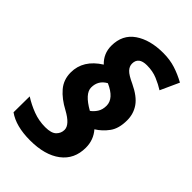

<svg xmlns="http://www.w3.org/2000/svg" viewBox="-231 -857 957 957"><g transform="rotate(45 248.0 -378.0)"><path d="M278 -304Q200 -348 200 -391Q200 -441 244 -465Q319 -432 319 -381Q319 -353 306.5 -334Q294 -315 278 -304ZM171 11Q275 11 334.5 -34Q394 -79 394 -160Q394 -215 359 -255Q393 -276 418 -310Q443 -344 443 -402Q443 -448 418 -484Q393 -520 332 -549Q290 -568 275 -584Q260 -600 260 -619Q260 -666 319 -666Q360 -666 393 -652Q426 -638 451 -622L496 -721Q458 -742 419 -754.5Q380 -767 333 -767Q240 -767 182 -727Q124 -687 124 -609Q124 -554 164 -516Q75 -460 75 -372Q75 -321 106 -284.5Q137 -248 190 -220Q256 -184 256 -148Q256 -124 238.5 -106.5Q221 -89 178 -89Q133 -89 92 -104.5Q51 -120 15 -143L14 -30Q71 11 171 11Z"/></g></svg>

Font: Noto Sans Display Extra
Style: Italic
Weight: 800
Italic angle: -12°
Designer: Monotype Design Team
Foundry: Monotype Imaging Inc.
Version: Version 1.900